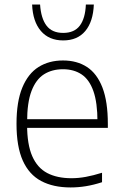

<svg xmlns="http://www.w3.org/2000/svg" viewBox="-20 -814 538 843"><path d="M290 9Q214 9 160.8 -19.2Q107.5 -47.5 80 -109Q52.5 -170.5 52.5 -270.5Q52.5 -368 78 -429.5Q103.5 -491 149.2 -519.8Q195 -548.5 256.5 -548.5Q318 -548.5 362 -519.8Q406 -491 429.8 -429.5Q453.5 -368 453.5 -270V-252.5H75V-290.5H422.5L408 -278Q408 -363.5 390 -414.2Q372 -465 338 -487.5Q304 -510 256.5 -510Q208.5 -510 173.2 -487.8Q138 -465.5 118.5 -414.8Q99 -364 99 -278V-265.5Q99 -180 121.5 -128.5Q144 -77 187.5 -54.2Q231 -31.5 294 -31.5Q324.5 -31.5 357 -37.5Q389.5 -43.5 428 -55.5V-14Q391 -2 357.2 3.5Q323.5 9 290 9ZM257.5 -636.5Q195 -636.5 159.5 -678Q124 -719.5 121 -794H156Q160 -733.5 184.2 -701.5Q208.5 -669.5 257.5 -669.5Q306.5 -669.5 330.5 -701.5Q354.5 -733.5 357 -794H392Q389 -719 354.5 -677.8Q320 -636.5 257.5 -636.5Z"/></svg>

Font: Encode Sans Condensed Thin ExtraLight
Style: Regular
Weight: 250
Version: Version 3.002